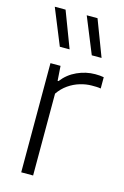

<svg xmlns="http://www.w3.org/2000/svg" viewBox="-123 -864 596 920"><g transform="rotate(15 175.0 -404.0)"><path d="M80 0V-541.5H130L135 -468.5H139.5Q168.5 -506.5 212 -526.2Q255.5 -546 301.5 -546Q314 -546 324 -545.2Q334 -544.5 344 -542.5V-486.5Q333 -488.5 322.2 -488.8Q311.5 -489 299 -489Q271.5 -489 241.8 -480.2Q212 -471.5 185 -452.8Q158 -434 139 -406V0ZM261.5 -629 188.5 -808H242L310 -629ZM103 -629 30 -808H83.5L151.5 -629Z"/></g></svg>

Font: Encode Sans Condensed Thin Light
Style: Regular
Weight: 300
Version: Version 3.002